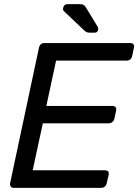

<svg xmlns="http://www.w3.org/2000/svg" viewBox="-20 -908 668 928"><path d="M29 -23 168 -676Q173 -700 195 -700H609Q632 -700 627 -676L619 -638Q614 -615 591 -615H251L204 -396H522Q546 -396 541 -372L533 -335Q531 -325 523.5 -318.5Q516 -312 505 -312H187L138 -85H486Q510 -85 505 -62L496 -23Q494 -13 487 -6.5Q480 0 469 0H47Q37 0 32 -6.5Q27 -13 29 -23ZM285 -869Q289 -888 306 -888H364Q378 -888 384.5 -884Q391 -880 397 -869L452 -779Q456 -773 454 -763Q451 -750 437 -750H418Q407 -750 400.5 -752Q394 -754 387 -761L289 -854Q283 -861 285 -869Z"/></svg>

Font: SVN-Rubik
Style: Italic
Weight: 400
Italic angle: -12°
Designer: Hubert and Fischer
Foundry: Hubert & Fischer
Version: Version 2.101; ttfautohint (v1.8.3)